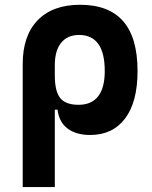

<svg xmlns="http://www.w3.org/2000/svg" viewBox="-20 -547 626 792"><path d="M351.6 9.8Q294.4 9.8 259 -16.6Q223.6 -43 217.3 -94.7H164.6L206.1 -234.9Q206.1 -171.4 228 -143.1Q250 -114.7 304.2 -114.7Q357.4 -114.7 384.8 -149.7Q412.1 -184.6 412.1 -253.9Q412.1 -328.6 385.5 -365.7Q358.9 -402.8 306.6 -402.8Q258.3 -402.8 232.2 -370.4Q206.1 -337.9 206.1 -278.8L73.7 -283.2Q73.7 -399.9 135.5 -463.6Q197.3 -527.3 310.5 -527.3Q429.2 -527.3 488.3 -459.2Q547.4 -391.1 547.4 -253.9Q547.4 -126.5 496.1 -58.3Q444.8 9.8 351.6 9.8ZM73.7 224.6V-283.2H206.1V224.6Z"/></svg>

Font: Cascadia Mono
Style: Regular
Weight: 400
Monospace: yes
Designer: Aaron Bell
Foundry: Saja Typeworks
Version: Version 2404.023